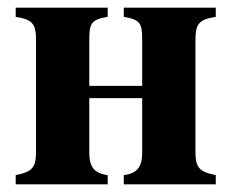

<svg xmlns="http://www.w3.org/2000/svg" viewBox="-20 -481 600 501"><path d="M351 -84C351 -47 340 -29 303 -24V0H543V-24C498 -33 490 -45 490 -87V-376C490 -419 499 -430 543 -437V-461H303V-437C347 -430 351 -419 351 -376V-257H213V-376C213 -419 217 -430 261 -437V-461H21V-437C65 -430 74 -419 74 -376V-87C74 -45 66 -33 21 -24V0H261V-24C224 -29 213 -47 213 -84V-225H351Z"/></svg>

Font: XITS Math
Style: Bold
Weight: 700
Designer: MicroPress Inc., with final additions and corrections provided by Coen Hoffman, Elsevier (retired)
Version: Version 1.302